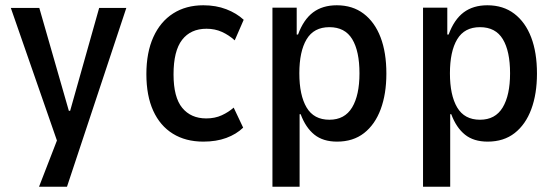

<svg xmlns="http://www.w3.org/2000/svg" viewBox="-20 -528 2114 728"><path d="M128 180 214 -42V57L21 -498H129L241 -108H246L356 -498H459L234 180Z M751 9Q684 9 635.5 -21Q587 -51 561 -108Q535 -165 535 -247Q535 -329 561.5 -387.5Q588 -446 636.5 -477Q685 -508 751 -508Q799 -508 838 -493Q877 -478 904 -453L870 -375Q848 -395 821.5 -407Q795 -419 763 -419Q703 -419 670.5 -377Q638 -335 638 -246Q638 -159 671 -119Q704 -79 762 -79Q795 -79 821 -91Q847 -103 866 -120L902 -44Q876 -19 838 -5Q800 9 751 9Z M1013 180V-499H1105V-397H1110Q1131 -454 1167 -481Q1203 -508 1257 -508Q1317 -508 1359 -476Q1401 -444 1423 -386.5Q1445 -329 1445 -249Q1445 -172 1423.5 -114Q1402 -56 1360.5 -23.5Q1319 9 1258 9Q1205 9 1172 -17.5Q1139 -44 1120 -95H1116V180ZM1229 -74Q1287 -74 1315 -120.5Q1343 -167 1343 -250Q1343 -334 1315.5 -379.5Q1288 -425 1229 -425Q1170 -425 1142.5 -379Q1115 -333 1115 -250Q1115 -167 1142.5 -120.5Q1170 -74 1229 -74Z M1584 180V-499H1676V-397H1681Q1702 -454 1738 -481Q1774 -508 1828 -508Q1888 -508 1930 -476Q1972 -444 1994 -386.5Q2016 -329 2016 -249Q2016 -172 1994.5 -114Q1973 -56 1931.5 -23.5Q1890 9 1829 9Q1776 9 1743 -17.5Q1710 -44 1691 -95H1687V180ZM1800 -74Q1858 -74 1886 -120.5Q1914 -167 1914 -250Q1914 -334 1886.5 -379.5Q1859 -425 1800 -425Q1741 -425 1713.5 -379Q1686 -333 1686 -250Q1686 -167 1713.5 -120.5Q1741 -74 1800 -74Z"/></svg>

Font: Nunito Sans 7pt Condensed SemiBold
Style: Regular
Weight: 600
Width: 3
Designer: Vernon Adams
Foundry: Vernon Adams
Version: Version 3.101;gftools[0.9.27]